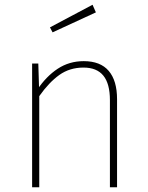

<svg xmlns="http://www.w3.org/2000/svg" viewBox="-20 -787 622 807"><path d="M332 -530Q402 -530 437 -489Q472 -448 472 -370V0H442V-366Q442 -435 414.5 -469Q387 -503 331 -503Q273 -503 229.5 -472Q186 -441 145 -383L136 -409Q174 -466 222.5 -498Q271 -530 332 -530ZM141 -520 145 -389V0H115V-520ZM369 -767 383 -735 201 -651 190 -672Z"/></svg>

Font: Firava
Style: Regular
Weight: 400
Designer: Carrois Corporate & Edenspiekermann AG
Foundry: Greg Finn Gibson
Version: Version 5.000